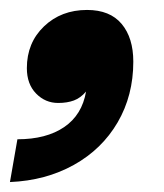

<svg xmlns="http://www.w3.org/2000/svg" viewBox="-79 -196 329 386"><path d="M-44 84Q14 84 50 59.5Q86 35 94 -12Q83 1 69.5 6Q56 11 38 11Q12 11 -6.5 -8Q-25 -27 -25 -59Q-25 -110 9.5 -143Q44 -176 96 -176Q142 -176 165.5 -148Q189 -120 189 -72Q189 -4 157.5 50Q126 104 69.5 135.5Q13 167 -59 170Z"/></svg>

Font: Open Sauce One Black Italic
Style: Regular
Weight: 900
Italic angle: -10°
Designer: Alfredo Marco Pradil
Foundry: Creative Sauce Fz LLC
Version: Version 1.477